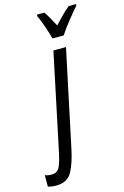

<svg xmlns="http://www.w3.org/2000/svg" viewBox="-274 -830 735 1135"><g transform="rotate(-15 93.5 -263.0)"><path d="M195 -606Q212 -634 250.5 -682.5Q289 -731 312 -756L314 -766H268Q247 -749 223.5 -725.5Q200 -702 173 -673Q142 -733 119 -766H75L73 -756Q86 -731 103 -681.5Q120 -632 126 -606ZM66 50 190 -536H113L-9 44Q-24 117 -38.5 143.5Q-53 170 -85 170Q-112 170 -127 163V233Q-106 240 -77 240Q-7 240 21 187Q49 134 66 50Z"/></g></svg>

Font: Noto Sans Display Condensed
Style: Italic
Weight: 400
Width: 3
Designer: Monotype Design team
Foundry: Monotype Imaging Inc.
Version: 1.000